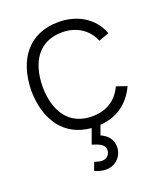

<svg xmlns="http://www.w3.org/2000/svg" viewBox="-145 -650 836 984"><g transform="rotate(-20 273.0 -158.0)"><path d="M264 239.5C313.5 239.5 355 200.5 355 149.5C355 106.5 330 80 295 65L313.5 14C404.5 7.5 472.5 -40 512 -125L455 -144.5C424.5 -77 366.5 -41 290.5 -41C166 -41 103 -132 101.5 -270C103 -405 163 -499 290.5 -499C366.5 -499 428.5 -460 456 -393L512 -413.5C480.5 -501 395.5 -555 291 -555C130 -555 42.5 -441.5 40 -270C42.5 -111 119.5 2.5 265.5 14L236.5 94C270 105 303 115 303 147C303 169 287.5 190 259.5 190C248 190 233 186.5 218.5 181L202 224.5C220.5 233 241 239.5 264 239.5Z"/></g></svg>

Font: Eudonet Light
Style: Regular
Weight: 300
Designer: Mikhail Sharanda
Foundry: Mikhail Sharanda
Version: Version 4.503;Glyphs 3.1.2 (3151)